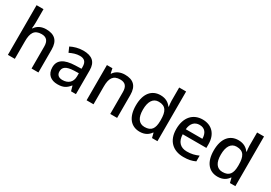

<svg xmlns="http://www.w3.org/2000/svg" viewBox="24 -1647 3597 2544"><g transform="rotate(30 1823.0 -375.0)"><path d="M189 -557V-760H83V0H189V-271C189 -393 223 -462 334 -462C410 -462 445 -420 445 -336V0H550V-351C550 -489 481 -548 354 -548C286 -548 224 -521 190 -466H183C186 -487 189 -523 189 -557Z M922 -549C850 -549 782 -528 731 -502L765 -425C811 -447 862 -466 917 -466C982 -466 1020 -437 1020 -358V-328L928 -325C757 -320 675 -263 675 -153C675 -41 747 10 844 10C934 10 977 -16 1024 -75H1028L1049 0H1124V-365C1124 -491 1057 -549 922 -549ZM947 -257 1019 -259V-212C1019 -118 957 -72 874 -72C821 -72 784 -96 784 -152C784 -215 824 -252 947 -257Z M1560 -549C1492 -549 1427 -523 1392 -467H1386L1371 -539H1287V0H1393V-272C1393 -394 1428 -462 1538 -462C1614 -462 1649 -420 1649 -336V0H1754V-351C1754 -490 1685 -549 1560 -549Z M2102 10C2184 10 2234 -26 2265 -72H2270L2288 0H2371V-760H2265V-558C2265 -531 2270 -488 2273 -470H2267C2235 -514 2185 -549 2104 -549C1973 -549 1886 -453 1886 -268C1886 -84 1972 10 2102 10ZM2127 -77C2039 -77 1995 -145 1995 -266C1995 -388 2039 -462 2126 -462C2236 -462 2269 -393 2269 -267V-251C2268 -134 2231 -77 2127 -77Z M2749 -549C2604 -549 2506 -446 2506 -265C2506 -84 2614 10 2771 10C2847 10 2897 -1 2951 -26V-114C2894 -89 2844 -76 2775 -76C2675 -76 2618 -136 2615 -247H2977V-305C2977 -455 2890 -549 2749 -549ZM2749 -467C2832 -467 2870 -409 2871 -325H2617C2625 -416 2673 -467 2749 -467Z M3294 10C3376 10 3426 -26 3457 -72H3462L3480 0H3563V-760H3457V-558C3457 -531 3462 -488 3465 -470H3459C3427 -514 3377 -549 3296 -549C3165 -549 3078 -453 3078 -268C3078 -84 3164 10 3294 10ZM3319 -77C3231 -77 3187 -145 3187 -266C3187 -388 3231 -462 3318 -462C3428 -462 3461 -393 3461 -267V-251C3460 -134 3423 -77 3319 -77Z"/></g></svg>

Font: Noto Sans Gujarati Medium
Style: Regular
Weight: 500
Designer: Jelle Bosma - Monotype Design Team, Universal Thirst
Foundry: Monotype Imaging Inc.
Version: Version 2.106